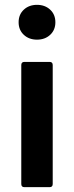

<svg xmlns="http://www.w3.org/2000/svg" viewBox="-20 -774 306 794"><path d="M57 -682Q57 -714 78.5 -734Q100 -754 133 -754Q166 -754 187.5 -734Q209 -714 209 -682Q209 -650 187.5 -630Q166 -610 133 -610Q100 -610 78.5 -630Q57 -650 57 -682ZM81 0Q68 0 68 -13V-505Q68 -518 81 -518H185Q198 -518 198 -505V-13Q198 0 185 0Z"/></svg>

Font: LINE Seed Sans TH
Style: Bold
Weight: 700
Designer: Dalton Maag Ltd | Thai characters by Cadson Demak Co.,Ltd.
Foundry: Dalton Maag Ltd
Version: Version 1.002